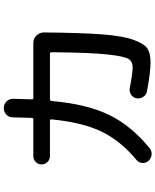

<svg xmlns="http://www.w3.org/2000/svg" viewBox="79 -910 841 1040"><g transform="rotate(-90 500.0 -389.5)"><path d="M174.8 -540Q156.2 -540 143.1 -553.2Q129.9 -566.4 129.9 -585Q129.9 -603.5 143.1 -616.7Q156.2 -629.9 174.8 -629.9H373Q381.8 -629.9 381.8 -637.7Q384.8 -733.4 384.8 -740.2Q384.8 -761.7 399.4 -775.9Q414.1 -790 435.1 -790Q456.1 -790 470.7 -775.4Q485.4 -760.7 485.4 -740.2Q485.4 -734.4 482.4 -637.7Q482.4 -629.9 490.2 -629.9H788.1Q811.5 -629.9 828.1 -612.8Q844.7 -595.7 844.7 -573.2V-565.4Q842.8 -372.1 834.5 -259.3Q826.2 -146.5 804.7 -87.4Q783.2 -28.3 757.3 -11.7Q731.4 4.9 682.6 4.9Q627 4.9 525.4 -14.6Q505.9 -18.6 495.1 -35.6Q484.4 -52.7 488.3 -71.8Q492.2 -90.8 508.8 -101.1Q525.4 -111.3 544.9 -107.4Q620.1 -92.8 655.3 -91.8Q687.5 -91.8 701.7 -115.2Q715.8 -138.7 725.6 -229.5Q735.4 -320.3 737.3 -511.7V-531.2Q737.3 -540 728.5 -540H484.4Q474.6 -540 473.6 -531.2Q456.1 -336.9 397 -217.3Q337.9 -97.7 217.8 0Q202.1 12.7 182.6 10.7Q163.1 8.8 149.4 -5.9Q136.7 -19.5 137.7 -39.1Q138.7 -58.6 154.3 -71.3Q256.8 -156.2 307.1 -259.3Q357.4 -362.3 374 -532.2Q374 -540 367.2 -540Z"/></g></svg>

Font: Rounded Mgen+ 2p medium
Style: Regular
Weight: 500
Designer: [Source Han Sans]
Ryoko NISHIZUKA  (kana & ideographs); Paul D. Hunt (Latin, Greek & Cyrillic); Wenlong ZHANG  (bopomofo
Version: Version 1.059.20150602